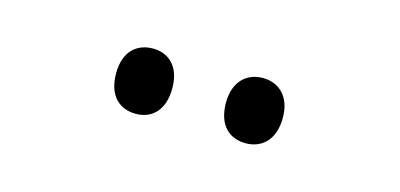

<svg xmlns="http://www.w3.org/2000/svg" viewBox="-28 -815 598 287"><g transform="rotate(15 270.5 -671.5)"><path d="M141 -672C141 -637 160 -621 185 -621C209 -621 228 -637 228 -672C228 -706 209 -722 185 -722C160 -722 141 -706 141 -672ZM311 -672C311 -637 330 -621 355 -621C379 -621 399 -637 399 -672C399 -706 379 -722 355 -722C331 -722 311 -706 311 -672Z"/></g></svg>

Font: Noto Sans Khmer Condensed
Style: Regular
Weight: 400
Width: 3
Designer: Danh Hong and the Monotype Design Team
Foundry: Monotype Imaging Inc.
Version: Version 2.004